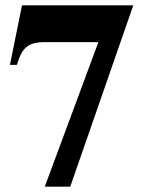

<svg xmlns="http://www.w3.org/2000/svg" viewBox="-20 -696 540 716"><path d="M477 -676H62L17 -454H43C62 -518 84 -539 148 -539H347L147 0H242Z"/></svg>

Font: XITS
Style: Bold
Weight: 700
Designer: MicroPress Inc., with final additions and corrections provided by Coen Hoffman, Elsevier (retired)
Version: Version 1.302